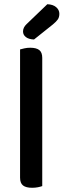

<svg xmlns="http://www.w3.org/2000/svg" viewBox="-20 -883 301 909"><path d="M204 -863Q231 -862 246 -849Q261 -836 261 -818Q261 -802 254 -791.5Q247 -781 230 -767L141 -696Q116 -697 102.5 -707.5Q89 -718 89 -734Q89 -753 106 -769ZM132 6Q103 6 89 -5Q75 -16 75 -42V-649Q82 -651 95 -654Q108 -657 123 -657Q152 -657 166 -646Q180 -635 180 -609V-2Q172 1 159.5 3.5Q147 6 132 6Z"/></svg>

Font: Baloo Paaji 2 Medium
Style: Regular
Weight: 500
Designer: Shuchita Grover, Noopur Datye and Ek Type
Foundry: Ek Type
Version: Version 1.640;hotconv 1.0.111;makeotfexe 2.5.65597; ttfautoh